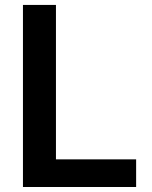

<svg xmlns="http://www.w3.org/2000/svg" viewBox="-20 -747 606 767"><path d="M71.7 0V-727.3H203.5V-110.4H523.8V0Z"/></svg>

Font: Inter Zeller Semi Bold
Style: Regular
Weight: 600
Designer: Rasmus Andersson; Joe Bland
Foundry: zeller
Version: Version 3.015;git-dec3a8cb1